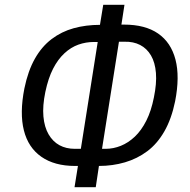

<svg xmlns="http://www.w3.org/2000/svg" viewBox="-20 -753 789 796"><path d="M289 23 306 -83 322 -65H291Q206 -65 151.5 -103Q97 -141 79 -212.5Q61 -284 81 -386Q96 -459 124.5 -509.5Q153 -560 194 -591Q235 -622 285.5 -636Q336 -650 395 -650H418L391 -629L408 -733H496L480 -629L463 -651H494Q582 -651 635.5 -614Q689 -577 707.5 -506Q726 -435 706 -333Q691 -260 661.5 -208.5Q632 -157 590.5 -126Q549 -95 498 -80Q447 -65 390 -65H367L393 -84L377 23ZM312 -116 388 -597 404 -579H370Q336 -579 305 -568Q274 -557 247 -532Q220 -507 200 -468Q180 -429 168 -372Q156 -314 160 -270Q164 -226 181.5 -196Q199 -166 226.5 -151Q254 -136 290 -136H332ZM400 -117 382 -136H418Q450 -136 481 -148.5Q512 -161 539 -186.5Q566 -212 586.5 -252.5Q607 -293 618 -349Q630 -407 626.5 -450.5Q623 -494 606 -523Q589 -552 561 -566.5Q533 -581 496 -580H454L476 -598Z"/></svg>

Font: Nunito Sans 10pt Condensed Medium
Style: Italic
Weight: 500
Width: 3
Italic angle: -9°
Designer: Vernon Adams
Foundry: Vernon Adams
Version: Version 3.101;gftools[0.9.27]